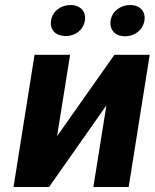

<svg xmlns="http://www.w3.org/2000/svg" viewBox="-20 -747 618 767"><path d="M34 0H176L405 -326L353 0H494L578 -528H437L208 -203L260 -528H118ZM184 -665C178 -626 204 -603 243 -603C281 -603 313 -627 319 -665C325 -702 300 -727 262 -727C224 -727 190 -703 184 -665ZM422 -665C416 -627 441 -602 480 -602C518 -602 551 -627 557 -665C563 -702 538 -727 500 -727C462 -727 428 -703 422 -665Z"/></svg>

Font: Asimov Pro
Style: BdObl
Weight: 700
Designer: Google
Version: Version 2.000980; 2014